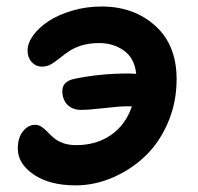

<svg xmlns="http://www.w3.org/2000/svg" viewBox="-20 -534 602 585"><path d="M210.9 30.8Q130.9 30.8 82.5 -2.4Q34.2 -35.6 34.2 -81.1Q34.2 -114.3 50 -134Q65.9 -153.8 87.9 -153.8Q97.7 -153.8 106.9 -147.5Q116.2 -141.1 124.8 -132.1Q133.3 -123 144 -113.8Q154.8 -104.5 172.1 -98.1Q189.5 -91.8 211.9 -91.8Q273.9 -91.8 318.6 -123Q363.3 -154.3 381.8 -210H363.8Q343.8 -210 297.4 -204.6Q251 -199.2 227.1 -199.2Q200.7 -199.2 185.3 -215.1Q169.9 -231 169.9 -256.8Q169.9 -286.1 207 -293.9Q284.7 -310.1 372.1 -310.1Q376 -310.1 383.5 -309.6Q391.1 -309.1 395 -309.1Q390.1 -356.4 357.9 -379.6Q325.7 -402.8 282.2 -402.8Q229.5 -402.8 191.9 -378.9Q179.2 -370.6 161.4 -356.4Q143.6 -342.3 132.6 -336.7Q121.6 -331.1 107.9 -331.1Q88.9 -331.1 76.4 -345Q64 -358.9 64 -379.9Q64 -402.8 81.5 -426.8Q99.1 -450.7 128.7 -470Q158.2 -489.3 200.7 -501.7Q243.2 -514.2 289.1 -514.2Q387.7 -514.2 452.9 -455.6Q518.1 -397 518.1 -293Q518.1 -220.7 491 -158.7Q463.9 -96.7 419.9 -55.9Q376 -15.1 321.3 7.8Q266.6 30.8 210.9 30.8Z"/></svg>

Font: Shantell Sans Irregular
Style: Regular
Weight: 600
Designer: Stephen Nixon, Anya Danilova, Shantell Martin
Foundry: Arrow Type
Version: Version 1.006;[9816181b4]